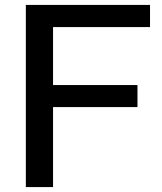

<svg xmlns="http://www.w3.org/2000/svg" viewBox="-20 -760 660 780"><path d="M85 0V-740H589.5V-650H195.5V0ZM155.5 -325V-414.5H538.5V-325Z"/></svg>

Font: Encode Sans SC SemiExpanded Medium
Style: Regular
Weight: 500
Width: 6
Designer: Multiple Designers
Foundry: Impallari Type
Version: Version 3.002